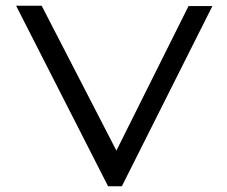

<svg xmlns="http://www.w3.org/2000/svg" viewBox="-20 -644 790 668"><path d="M356 4 36 -624H125L385 -120L636 -623H719L404 4Z"/></svg>

Font: Inconsolata ExtraExpanded
Style: Regular
Weight: 400
Width: 8
Monospace: yes
Designer: Raph Levien, Cyreal, Brenton Simpson
Foundry: Raph Levien, Cyreal, Google
Version: Version 3.000; ttfautohint (v1.8.2.53-6de2)